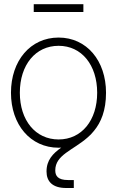

<svg xmlns="http://www.w3.org/2000/svg" viewBox="-20 -707 567 931"><path d="M264.2 9.3 276.9 8.8C236.3 37.6 205.6 69.3 205.6 124.5C205.6 172.4 233.9 204.6 300.8 204.6H337.9V166H309.6C260.7 166 248 145.5 248 119.1C248 43.9 333.5 22 403.8 -39.6C415.5 -49.3 426.3 -60.5 436 -72.8C469.7 -113.8 494.1 -170.9 494.1 -257.3C494.1 -412.6 400.4 -524.9 264.2 -524.9C127.4 -524.9 33.2 -412.6 33.2 -257.3C33.2 -102.5 127.4 9.3 264.2 9.3ZM264.2 -30.8C151.9 -30.8 76.2 -123.5 76.2 -257.3C76.2 -392.1 151.9 -484.9 264.2 -484.9C376 -484.9 451.2 -391.6 451.2 -257.3C451.2 -123.5 376 -30.8 264.2 -30.8ZM384.3 -686.5H143.6V-648.9H384.3Z"/></svg>

Font: Raveo Display Display ExLight
Style: Regular
Weight: 200
Designer: Jakub Foglar, Rasmus Andersson (Inter)
Foundry: Jakubfoglar.com
Version: Version 1.100;Glyphs 3.2.3 (3260)